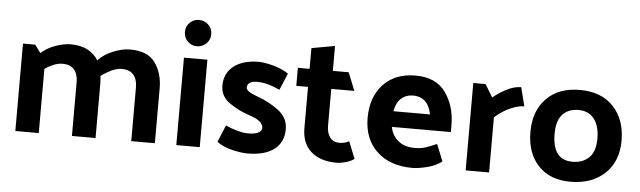

<svg xmlns="http://www.w3.org/2000/svg" viewBox="-46 -870 3539 1061"><g transform="rotate(5 1723.0 -340.0)"><path d="M479 -428Q510 -463 561.5 -483.5Q613 -504 654 -504Q753 -504 794.5 -446Q836 -388 836 -304V0H705V-298Q705 -344 683 -368.5Q661 -393 619 -393Q591 -393 560 -378Q529 -363 504 -344Q505 -334 506 -324Q507 -314 507 -304V0H376V-298Q376 -344 354 -368.5Q332 -393 291 -393Q266 -393 240.5 -382.5Q215 -372 192 -356V0H62V-485H130L162 -441Q195 -471 241.5 -487.5Q288 -504 325 -504Q382 -504 420 -483.5Q458 -463 479 -428Z M1020 -700Q1051 -700 1072.5 -679Q1094 -658 1094 -627Q1094 -596 1072.5 -575Q1051 -554 1020 -554Q990 -554 969 -575Q948 -596 948 -627Q948 -658 969 -679Q990 -700 1020 -700ZM1085 -485V0H955V-485Z M1496 -354Q1461 -370 1431 -378.5Q1401 -387 1367 -387Q1342 -387 1328.5 -377.5Q1315 -368 1315 -351Q1315 -339 1331.5 -328Q1348 -317 1385 -304Q1446 -282 1498 -242.5Q1550 -203 1550 -140Q1550 -68 1498.5 -28Q1447 12 1348 12Q1317 12 1265.5 0Q1214 -12 1180 -38L1219 -132Q1254 -116 1286.5 -107.5Q1319 -99 1346 -99Q1382 -99 1401 -109Q1420 -119 1420 -135Q1420 -155 1401 -171Q1382 -187 1341 -200Q1283 -219 1231.5 -254.5Q1180 -290 1180 -350Q1180 -419 1231 -458.5Q1282 -498 1369 -498Q1400 -498 1449 -485Q1498 -472 1535 -447Z M1943 -10Q1927 3 1897.5 11.5Q1868 20 1845 20Q1755 20 1703.5 -25.5Q1652 -71 1652 -155V-384H1587V-484H1652V-599L1781 -622V-484H1869L1909 -384H1781V-178Q1781 -140 1799 -115.5Q1817 -91 1852 -91Q1865 -91 1878 -94Q1891 -97 1905 -104Z M2266 12Q2140 12 2067.5 -57Q1995 -126 1995 -242Q1995 -358 2060.5 -428Q2126 -498 2239 -498Q2353 -498 2406.5 -422.5Q2460 -347 2460 -244V-204H2133Q2142 -156 2177 -127.5Q2212 -99 2269 -99Q2302 -99 2328.5 -107.5Q2355 -116 2390 -132L2428 -38Q2394 -12 2345.5 0Q2297 12 2266 12ZM2337 -291Q2327 -340 2301 -363.5Q2275 -387 2236 -387Q2196 -387 2169 -362.5Q2142 -338 2134 -291Z M2826 -485 2852 -381Q2819 -381 2775.5 -362Q2732 -343 2690 -306V0H2560V-485H2628L2671 -414Q2701 -440 2744 -462.5Q2787 -485 2826 -485Z M3142 12Q3027 12 2962.5 -57.5Q2898 -127 2898 -244Q2898 -360 2965.5 -429Q3033 -498 3150 -498Q3271 -498 3337.5 -426.5Q3404 -355 3404 -239Q3404 -123 3332 -55.5Q3260 12 3142 12ZM3270 -239Q3270 -308 3239.5 -347.5Q3209 -387 3153 -387Q3096 -387 3064 -352Q3032 -317 3032 -245Q3032 -173 3059.5 -136Q3087 -99 3144 -99Q3200 -99 3235 -132.5Q3270 -166 3270 -239Z"/></g></svg>

Font: Palanquin Dark
Style: Regular
Weight: 400
Designer: Pria Ravichandran
Version: Version 1.000